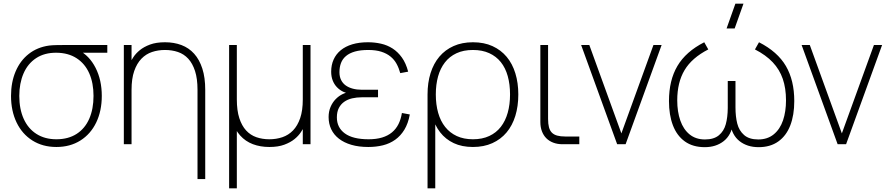

<svg xmlns="http://www.w3.org/2000/svg" viewBox="-20 -785 4841 1045"><path d="M287 15Q212.5 15 156.5 -20.2Q100.5 -55.5 70.2 -118.5Q40 -181.5 40 -263Q40 -337.5 65 -396.2Q90 -455 136.5 -491.5Q183 -528 247 -537Q263 -539 285.2 -539.5Q307.5 -540 327 -540H564V-498H386L408 -512Q466.5 -482 500.2 -415.8Q534 -349.5 534 -263Q534 -181.5 503.8 -118.5Q473.5 -55.5 417.5 -20.2Q361.5 15 287 15ZM287 -27Q351.5 -27 397 -56.2Q442.5 -85.5 465.8 -138.8Q489 -192 489 -263Q489 -333 465.8 -385.8Q442.5 -438.5 397 -468Q351.5 -497.5 287 -498Q222 -498.5 176.5 -468.5Q131 -438.5 108 -385Q85 -331.5 85 -263Q85 -191.5 109 -138.2Q133 -85 178.5 -56Q224 -27 287 -27Z M1055 -296Q1055 -357 1041.5 -398.5Q1028 -440 1004.5 -465.5Q981 -491 948.5 -502Q916 -513 878 -513Q840.5 -513 807.5 -502Q774.5 -491 749.8 -465.5Q725 -440 710.5 -398.5Q696 -357 696 -296L686 -439.5Q693 -454 706 -474Q719 -494 741 -512Q763 -530 796.5 -542.5Q830 -555 878 -555Q927 -555 967.5 -539.8Q1008 -524.5 1036.8 -492.5Q1065.5 -460.5 1081.2 -411.8Q1097 -363 1097 -296V189.5H1055ZM654 0V-540H696V0Z M1269 -244Q1269 -183.5 1282.5 -142Q1296 -100.5 1319.5 -75Q1343 -49.5 1375.5 -38.2Q1408 -27 1446 -27Q1483.5 -27 1516.8 -38.2Q1550 -49.5 1574.8 -75Q1599.5 -100.5 1613.8 -142Q1628 -183.5 1628 -244L1638 -100.5Q1631 -86 1618 -66Q1605 -46 1583 -28Q1561 -10 1527.5 2.5Q1494 15 1446 15Q1397 15 1356.5 -0.2Q1316 -15.5 1287.2 -47.5Q1258.5 -79.5 1242.8 -128.2Q1227 -177 1227 -244V-540H1269ZM1670 -540V0H1628V-540ZM1227 -540H1269V240H1227Z M1984.5 15Q2027 15 2064.3 5.8Q2101.5 -3.5 2131 -24.5Q2160.5 -45.5 2181 -79.2Q2201.5 -113 2210.5 -162L2167.5 -170Q2162 -136 2148.8 -109.5Q2135.5 -83 2113.3 -64.5Q2091 -46 2059.5 -36.5Q2028 -27 1986.5 -27Q1900.5 -27 1857 -58.8Q1813.5 -90.5 1813.5 -146Q1813.5 -176.5 1824.3 -197.2Q1835 -218 1853.5 -231Q1872 -244 1896.8 -249.8Q1921.5 -255.5 1949.5 -255.5H2037.5V-296.5H1949.5Q1922.5 -296.5 1900 -302.5Q1877.5 -308.5 1861.3 -320.2Q1845 -332 1836.3 -350Q1827.5 -368 1827.5 -392Q1827.5 -420 1836 -442.2Q1844.5 -464.5 1863.3 -480.2Q1882 -496 1911.8 -504.5Q1941.5 -513 1984.5 -513Q2026 -513 2055.5 -503.5Q2085 -494 2105.5 -477.2Q2126 -460.5 2138.5 -437.5Q2151 -414.5 2158.5 -387L2201.5 -395Q2189.5 -441 2167.5 -471.8Q2145.5 -502.5 2116.8 -521Q2088 -539.5 2053.8 -547.2Q2019.5 -555 1982.5 -555Q1934.5 -555 1897.3 -543.8Q1860 -532.5 1834.5 -511.5Q1809 -490.5 1795.8 -461Q1782.5 -431.5 1782.5 -395Q1782.5 -368 1790.8 -347Q1799 -326 1813.5 -310.8Q1828 -295.5 1847.5 -286Q1867 -276.5 1889.5 -272.5L1889 -284Q1867 -283.5 1845.5 -273.2Q1824 -263 1806.8 -245.2Q1789.5 -227.5 1779 -202.8Q1768.5 -178 1768.5 -148Q1768.5 -111.5 1782.8 -81.5Q1797 -51.5 1824.8 -30Q1852.5 -8.5 1892.5 3.2Q1932.5 15 1984.5 15Z M2307 240V-271H2349V240ZM2554 -27Q2605 -27 2643 -44.8Q2681 -62.5 2706 -94.8Q2731 -127 2743.5 -171.8Q2756 -216.5 2756 -271Q2756 -326 2743.5 -370.8Q2731 -415.5 2705.8 -447Q2680.5 -478.5 2642.5 -495.8Q2604.5 -513 2554 -513Q2502.5 -513 2464.5 -495.2Q2426.5 -477.5 2401.5 -445.2Q2376.5 -413 2364.2 -368.8Q2352 -324.5 2352 -271Q2352 -216 2364.8 -171Q2377.5 -126 2403 -94Q2428.5 -62 2466.2 -44.5Q2504 -27 2554 -27ZM2317 -271H2307Q2307 -335 2323.5 -387.2Q2340 -439.5 2371.5 -476.8Q2403 -514 2449 -534.5Q2495 -555 2554 -555Q2614.5 -555 2660.5 -534Q2706.5 -513 2737.8 -475.5Q2769 -438 2785 -385.8Q2801 -333.5 2801 -271Q2801 -207 2784.8 -154.2Q2768.5 -101.5 2737 -64Q2705.5 -26.5 2659.5 -5.8Q2613.5 15 2554 15Q2494 15 2449.5 -6Q2405 -27 2375.5 -65Q2346 -103 2331.5 -155.5Q2317 -208 2317 -271Z M3133 -42H3057Q3030.5 -42 3012.5 -47Q2994.5 -52 2983.5 -63.2Q2972.5 -74.5 2967.8 -92.8Q2963 -111 2963 -138V-540H2921V-131V-120.5Q2921 -93 2929.5 -70.5Q2938 -48 2953.5 -32.5Q2969 -17 2991.5 -8.5Q3014 0 3041.5 0H3052H3133Z M3339 0 3143 -540H3187.5L3362 -59L3536.5 -540H3581L3385 0Z M3978.5 -630H3934.5L3982.5 -765H4026.5ZM3816 16Q3751 16 3707.5 -15.2Q3664 -46.5 3642.5 -102.8Q3621 -159 3621 -235Q3621 -348 3667 -426Q3713 -504 3813 -555L3835 -516Q3745.5 -470 3705.8 -403.2Q3666 -336.5 3666 -239Q3666 -177 3682.8 -129Q3699.5 -81 3733.2 -53.5Q3767 -26 3817 -26Q3865.5 -26 3892.8 -48.8Q3920 -71.5 3930.2 -108.8Q3940.5 -146 3941 -197V-201V-344H3983V-201Q3983 -150 3992.8 -112Q4002.5 -74 4030 -50Q4057.5 -26 4107 -26Q4157.5 -26 4191.5 -54Q4225.5 -82 4241.8 -130Q4258 -178 4258 -239Q4258 -304.5 4240.5 -355.5Q4223 -406.5 4185.8 -446Q4148.5 -485.5 4089 -516L4111 -555Q4212 -503.5 4257.5 -425.5Q4303 -347.5 4303 -235Q4303 -158.5 4281.2 -102.2Q4259.5 -46 4216 -15Q4172.5 16 4109 16Q4047 16 4005.2 -16.8Q3963.5 -49.5 3954 -114H3970Q3960.5 -49.5 3918.8 -16.8Q3877 16 3816 16Z M4539 0 4343 -540H4387.5L4562 -59L4736.5 -540H4781L4585 0Z"/></svg>

Font: Vela Sans GX ExtLt
Style: Regular
Weight: 200
Designer: Principal design: Mikhail Sharanda - project Manrope.
Design modification: Ravid Balaliev
Foundry: Mikhail Sharanda
Version: Version 1.001